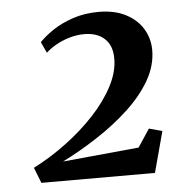

<svg xmlns="http://www.w3.org/2000/svg" viewBox="-42 -947 510 565"><g transform="rotate(-5 213.0 -665.0)"><path d="M58 -421.5 40 -467.5Q91 -493.5 138.2 -528.8Q185.5 -564 223 -604.5Q260.5 -645 282.2 -687Q304 -729 303.5 -768Q303.5 -806 281.5 -826.2Q259.5 -846.5 221.5 -846.5Q199.5 -846.5 177.5 -840Q155.5 -833.5 137.2 -823Q119 -812.5 107.5 -801.5L92.5 -834Q108 -850.5 133.2 -867.5Q158.5 -884.5 193 -896.2Q227.5 -908 269.5 -908Q315.5 -908 348.2 -891.5Q381 -875 398.8 -846.8Q416.5 -818.5 417 -783Q417 -736.5 391.8 -693Q366.5 -649.5 324.2 -610.5Q282 -571.5 230.5 -538Q179 -504.5 127 -478.5L352 -500L387 -553L426 -542.5L393.5 -421.5Z"/></g></svg>

Font: Merriweather 72pt
Style: Bold Italic
Weight: 700
Italic angle: -7.8°
Version: Version 2.101